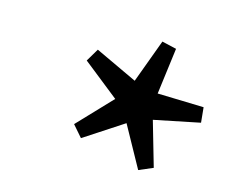

<svg xmlns="http://www.w3.org/2000/svg" viewBox="-60 -762 590 497"><g transform="rotate(15 235.0 -513.0)"><path d="M382.5 -360.5 345 -344.5 284.5 -454 180.5 -386 154 -416.5 240 -507 143 -584 163.5 -618.5 276.5 -565.5 319.5 -682 358.5 -673 342.5 -549 466.5 -545.5 470.5 -505 348 -480Z"/></g></svg>

Font: Newsreader Text ExtraBold
Style: Italic
Weight: 800
Italic angle: -17°
Designer: Hugues Gentile
Foundry: Production Type
Version: Version 1.001